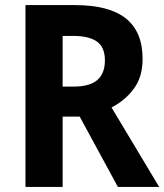

<svg xmlns="http://www.w3.org/2000/svg" viewBox="-20 -734 646 754"><path d="M273 -714Q409 -714 474.5 -661.5Q540 -609 540 -503Q540 -432 505.5 -385.5Q471 -339 418 -312L605 0H443L293 -276H226V0H80V-714ZM266 -593H226V-394H269Q333 -394 362.5 -420Q392 -446 392 -497Q392 -548 361 -570.5Q330 -593 266 -593Z"/></svg>

Font: Noto Sans Ethiopic SemiCondensed
Style: Bold
Weight: 700
Width: 4
Designer: Monotype Design Team
Foundry: Monotype Imaging Inc.
Version: Version 2.102; ttfautohint (v1.8.4.7-5d5b)